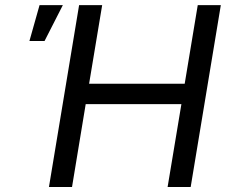

<svg xmlns="http://www.w3.org/2000/svg" viewBox="-20 -748 914 768"><path d="M175.8 0 296.4 -727.5H388.7L336.4 -413.1H718.8L771 -727.5H863.3L742.7 0H650.4L705.6 -331.5H322.8L268.1 0ZM97.7 -584 138.2 -727.5H231.4L158.2 -584Z"/></svg>

Font: Inter 16pt
Style: Italic
Weight: 400
Italic angle: -9.3988°
Version: Version 4.001;git-66647c0bb